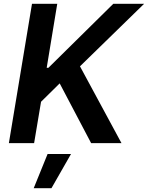

<svg xmlns="http://www.w3.org/2000/svg" viewBox="-20 -747 772 1002"><path d="M26.3 0H158L194.2 -215.9L291.5 -311.8L455.6 0H614L397.4 -400.9L732.2 -727.3H571.4L232.6 -393.1H223.7L278.8 -727.3H147ZM155.9 235.1H248.6L350.5 56.8H228.3Z"/></svg>

Font: TID UI Semi Bold
Style: Italic
Weight: 600
Italic angle: -9.39999°
Designer: The TID Project Authors
Foundry: Bakken & Bæck
Version: Version 1.001;hotconv 1.0.109;makeotfexe 2.5.65596